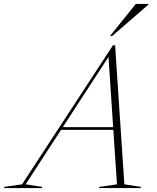

<svg xmlns="http://www.w3.org/2000/svg" viewBox="-98 -955 797 975"><path d="M533.5 -19 618 -6 616.5 0H404.5L406.5 -6L496 -19L477.5 -295.5H212L32 -19L116.5 -6L115 0H-77.5L-76 -6L14 -19L475.5 -725H486.5ZM221 -309.5H476.5L453 -666ZM460.5 -772 591.5 -935H656V-932L471.5 -772Z"/></svg>

Font: Newsreader 72pt ExtraLight
Style: Italic
Weight: 275
Italic angle: -17°
Designer: Hugues Gentile
Foundry: Production Type
Version: Version 1.003; ttfautohint (v1.8.3)